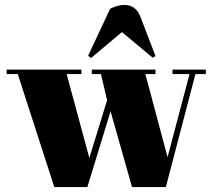

<svg xmlns="http://www.w3.org/2000/svg" viewBox="-20 -758 874 778"><path d="M389 -458C389 -458 414 -352 414 -352C414 -352 342 -118 342 -118C342 -118 250 -458 250 -458C250 -458 310 -458 310 -458C310 -458 310 -476 310 -476C310 -476 7 -476 7 -476C7 -476 7 -458 7 -458C7 -458 52 -458 52 -458C52 -458 200 0 200 0C200 0 334 0 334 0C334 0 428 -307 428 -307C428 -307 515 0 515 0C515 0 652 0 652 0C652 0 772 -458 772 -458C772 -458 814 -458 814 -458C814 -458 814 -476 814 -476C814 -476 679 -476 679 -476C679 -476 679 -458 679 -458C679 -458 748 -458 748 -458C748 -458 659 -121 659 -121C659 -121 569 -458 569 -458C569 -458 610 -458 610 -458C610 -458 610 -476 610 -476C610 -476 352 -476 352 -476C352 -476 352 -458 352 -458C352 -458 389 -458 389 -458ZM349 -523C349 -523 474 -628 474 -628C474 -628 599 -524 599 -524C599 -524 610 -531 610 -531C610 -531 549 -690 549 -690C549 -690 549 -690 549 -690C536 -722 515 -738 485 -738C485 -738 485 -738 485 -738C466 -738 446 -733 426 -722C426 -722 337 -532 337 -532C337 -532 349 -523 349 -523Z"/></svg>

Font: Abril Fatface Utterance
Style: Regular
Weight: 500
Designer: Veronika Burian, Jos Scaglione
Foundry: TypeTogether
Version: ""